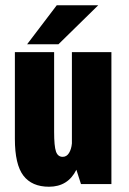

<svg xmlns="http://www.w3.org/2000/svg" viewBox="-20 -699 490 729"><path d="M83 -531 195.5 -679H353L202 -531ZM166 10Q101 10 68.8 -32.2Q36.5 -74.5 36.5 -171.5V-501H185.5V-198.5Q185.5 -144 192.5 -123.8Q199.5 -103.5 218 -103.5Q233 -103.5 242 -118Q251 -132.5 253 -154.5V-501H403V0H287.5L270 -54.5Q238 10 166 10Z"/></svg>

Font: League Mono Condensed
Style: Bold
Weight: 700
Width: 1
Designer: Tyler Finck
Foundry: The League of Moveable Type / Tyler Finck
Version: Version 2.210